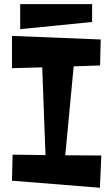

<svg xmlns="http://www.w3.org/2000/svg" viewBox="-20 -885 536 915"><path d="M462.9 -144 456.1 9.8 37.1 -23.9 40 -147.9 196.8 -146 181.2 -564 37.1 -560.1V-713.9L460 -696.8L457 -573.2L331.1 -568.8L291 -145ZM418.9 -780.3 76.2 -746.1V-865.2H418.9Z"/></svg>

Font: Peralta
Style: Regular
Weight: 400
Designer: Astigmatic (AOETI)
Foundry: Astigmatic (AOETI)
Version: Version 1.000